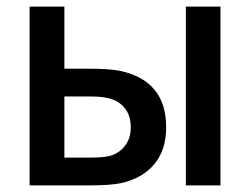

<svg xmlns="http://www.w3.org/2000/svg" viewBox="-20 -560 756 580"><path d="M69.5 0V-540H174.5V-352.5H245.5Q310 -352.5 340 -346.5Q482 -317.5 482 -175.5Q482 -107 446.2 -64.2Q410.5 -21.5 346.5 -7Q315 0 249 0ZM646 0H541.5V-540H646ZM255 -84Q293 -84 313.5 -89.5Q339.5 -97 357.2 -119.2Q375 -141.5 375 -175.5Q375 -211 356.8 -233.5Q338.5 -256 309 -263Q287.5 -268.5 255 -268.5H174.5V-84Z"/></svg>

Font: Hauora SemiBold
Style: Regular
Weight: 600
Designer: Wayne Shih
Foundry: WCYS
Version: Version 1.001